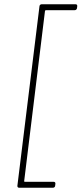

<svg xmlns="http://www.w3.org/2000/svg" viewBox="-20 -779 384 905"><path d="M70 106H229C235 106 240 102 240 96L241 88C242 82 239 78 233 78H97C95 78 93 76 94 74L192 -727C192 -729 195 -731 196 -731H332C338 -731 342 -735 343 -741L344 -749C345 -755 342 -759 336 -759H177C171 -759 166 -755 166 -749L62 96C61 102 65 106 70 106Z"/></svg>

Font: Barlow Thin
Style: Italic
Weight: 250
Italic angle: -7°
Designer: Jeremy Tribby
Foundry: Tribby Type
Version: Version 1.422;hotconv 1.0.109;makeotfexe 2.5.65596